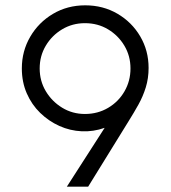

<svg xmlns="http://www.w3.org/2000/svg" viewBox="-20 -701 644 721"><path d="M231 0 373 -221Q331 -206 287 -208Q243 -210 203 -228Q163 -246 131 -277Q99 -308 80.5 -350.5Q62 -393 62 -444Q62 -509 93.5 -563Q125 -617 179 -649Q233 -681 300 -681Q367 -681 421 -649.5Q475 -618 506.5 -564.5Q538 -511 538 -446Q538 -407 527.5 -373Q517 -339 500 -308.5Q483 -278 463 -246L311 0ZM299 -273Q347 -273 386 -296Q425 -319 447.5 -358Q470 -397 470 -444Q470 -491 447 -529.5Q424 -568 385.5 -591Q347 -614 299 -614Q252 -614 213.5 -591Q175 -568 152 -529.5Q129 -491 129 -444Q129 -397 152 -358.5Q175 -320 213.5 -296.5Q252 -273 299 -273Z"/></svg>

Font: Atkinson Hyperlegible Next Light
Style: Regular
Weight: 300
Designer: Elliott Scott, Megan Eiswerth, Linus Boman, Theodore Petrosky, Letters from Sweden
Foundry: Applied Design Works, Letters from Sweden
Version: Version 2.001